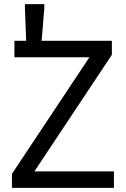

<svg xmlns="http://www.w3.org/2000/svg" viewBox="-20 -912 612 932"><path d="M533 0H38V-68L414 -634H50V-714H523V-646L147 -80H533ZM109 -662 101 -872V-892H195V-872L178 -662Z"/></svg>

Font: Noto Sans Tifinagh
Style: Regular
Weight: 400
Designer: JamraPatel
Foundry: JamraPatel LLC
Version: Version 2.004; ttfautohint (v1.8.4.7-5d5b)